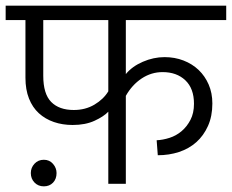

<svg xmlns="http://www.w3.org/2000/svg" viewBox="-30 -650 820 679"><path d="M79 -38Q79 -57 92 -71Q105 -85 125 -85Q145 -85 157.5 -70.5Q170 -56 170 -38Q170 -17 157.5 -4Q145 9 125 9Q105 9 92 -4.5Q79 -18 79 -38ZM770 -579H415V-388Q437 -415 475 -431.5Q513 -448 552 -448Q588 -448 619 -436Q650 -424 672.5 -402.5Q695 -381 708 -351Q721 -321 721 -284Q721 -239 705.5 -204.5Q690 -170 664 -147Q638 -124 603 -112.5Q568 -101 528 -101L524 -154Q546 -155 569.5 -162.5Q593 -170 612 -186Q631 -202 643.5 -226Q656 -250 656 -283Q656 -337 625.5 -366Q595 -395 545 -395Q505 -395 471 -372.5Q437 -350 415 -311V0H353V-255Q337 -238 304.5 -223Q272 -208 227 -208Q191 -208 160.5 -218.5Q130 -229 107.5 -249.5Q85 -270 72.5 -301.5Q60 -333 60 -375V-579H-10V-630H770ZM123 -382Q123 -318 151 -289.5Q179 -261 231 -261Q272 -261 304 -280Q336 -299 353 -327V-579H123Z"/></svg>

Font: Mukta Light
Style: Regular
Weight: 300
Designer: Girish Dalvi and Yashodeep Gholap
Foundry: Ek Type
Version: Version 2.538;PS 1.002;hotconv 16.6.51;makeotf.lib2.5.65220;